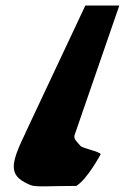

<svg xmlns="http://www.w3.org/2000/svg" viewBox="-20 -673 452 695"><path d="M72.5 -193 72.4 -192C67.8 -182 63.5 -173 59.1 -164L51.5 -147C14.3 -61 23.7 -31 90.5 -3C109.2 5 157 0 256 0C295.5 -23 344.6 -115 344.6 -115C339.1 -125 278.8 -136 271.2 -145C258.5 -160 245 -170 250.3 -185L411.9 -653H288.9Z"/></svg>

Font: Hussar Milosc
Style: Obl
Weight: 700
Foundry: Cannot Into Space Fonts
Version: Version 1.02